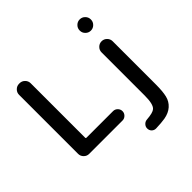

<svg xmlns="http://www.w3.org/2000/svg" viewBox="-231 -997 1418 1418"><g transform="rotate(-45 478.0 -288.5)"><path d="M145.5 -753.9Q168.9 -753.9 186 -736.8Q203.1 -719.7 203.1 -696.3V-127Q203.1 -120.1 210.9 -120.1H488.3Q507.8 -120.1 522.5 -105.5Q537.1 -90.8 537.1 -70.8Q537.1 -50.8 522.5 -36.1Q507.8 -21.5 488.3 -21.5H139.6Q116.2 -21.5 99.1 -38.6Q82 -55.7 82 -79.1V-696.3Q82 -719.7 99.1 -736.8Q116.2 -753.9 139.6 -753.9ZM623 195.3Q622.1 195.3 621.1 195.3Q602.5 195.3 588.9 182.6Q575.2 168.9 575.2 148.4Q575.2 129.9 588.9 115.7Q602.5 101.6 622.1 100.6Q687.5 95.7 707 78.1Q734.4 54.7 734.4 -35.2V-487.3Q734.4 -510.7 751.5 -527.8Q768.6 -544.9 792 -544.9H793Q816.4 -544.9 833.5 -527.8Q850.6 -510.7 850.6 -487.3V-35.2Q850.6 37.1 840.3 79.6Q830.1 122.1 798.3 150.4Q766.6 178.7 715.8 187.5Q679.7 193.4 623 195.3ZM792 -656.2Q768.6 -656.2 751.5 -673.3Q734.4 -690.4 734.4 -713.9V-715.8Q734.4 -739.3 751.5 -756.3Q768.6 -773.4 792 -773.4H793Q816.4 -773.4 833.5 -756.3Q850.6 -739.3 850.6 -715.8V-713.9Q850.6 -690.4 833.5 -673.3Q816.4 -656.2 793 -656.2Z"/></g></svg>

Font: Gen Jyuu Gothic P Medium
Style: Regular
Weight: 500
Designer: [Source Han Sans]
Ryoko NISHIZUKA  (kana & ideographs); Paul D. Hunt (Latin, Greek & Cyrillic); Wenlong ZHANG  (bopomofo
Version: Version 1.002.20150607